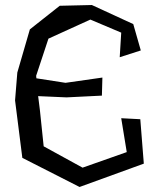

<svg xmlns="http://www.w3.org/2000/svg" viewBox="-20 -727 643 765"><path d="M49 -438 99 -610 218 -704 346 -707 511 -631 541 -526 457 -499 463 -597 340 -649 173 -573 124 -425 125 -415 241 -397 388 -418 386 -346 245 -339 132 -344 139 -288 154 -144 309 -59 485 -121 463 -256 539 -252 553 -75 297 18 69 -98 40 -327Z"/></svg>

Font: Underdog
Style: Regular
Weight: 400
Designer: Sergey Steblina
Foundry: Sergey Steblina, Jovanny Lemonad
Version: Version 1.001; ttfautohint (v0.9)